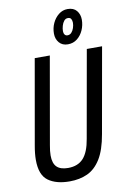

<svg xmlns="http://www.w3.org/2000/svg" viewBox="-100 -981 705 1053"><g transform="rotate(-10 252.0 -454.5)"><path d="M201 12Q126 12 82 -20Q38 -52 38 -136Q38 -153 40 -173Q42 -193 46 -215L129 -687H213L128 -202Q125 -186 123.5 -172Q122 -158 122 -146Q122 -102 142.5 -82Q163 -62 205 -62Q260 -62 290.5 -95.5Q321 -129 333 -202L419 -687H504L420 -213Q405 -126 374.5 -77Q344 -28 300.5 -8Q257 12 201 12ZM322 -730Q291 -730 273.5 -750.5Q256 -771 256 -801Q256 -832 268.5 -859Q281 -886 303 -903.5Q325 -921 353 -921Q386 -921 403 -900.5Q420 -880 420 -850Q420 -820 408 -792.5Q396 -765 374 -747.5Q352 -730 322 -730ZM328 -779Q341 -779 350 -788.5Q359 -798 364 -813Q369 -828 369 -842Q369 -854 364 -863Q359 -872 346 -872Q333 -872 324.5 -861.5Q316 -851 311.5 -835.5Q307 -820 307 -806Q307 -794 312.5 -786.5Q318 -779 328 -779Z"/></g></svg>

Font: Archivo ExtraCondensed
Style: Italic
Weight: 400
Width: 2
Italic angle: -10°
Designer: Hector Gatti
Foundry: Omnibus-Type
Version: Version 2.001